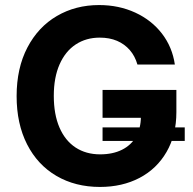

<svg xmlns="http://www.w3.org/2000/svg" viewBox="-20 -737 772 767"><path d="M718 -174H389.7V-228H718ZM378.6 -586.7Q324 -586.7 282.6 -559.5Q241.2 -532.3 218 -479.9Q194.9 -427.5 194.9 -354.1Q194.9 -280.1 217.5 -227.7Q240.1 -175.3 281.8 -147.8Q323.6 -120.4 380 -120.4Q430.6 -120.4 467.4 -138.8Q504.2 -157.2 523.5 -191.2Q542.8 -225.3 542.8 -270.6L573 -266.3H389.7V-377.7H684.6V-288.8Q684.6 -197.9 645.5 -130.3Q606.5 -62.6 537.5 -26.4Q468.4 9.8 379.5 9.8Q280.8 9.8 205.3 -34.4Q129.9 -78.5 88.1 -160.6Q46.4 -242.6 46.4 -353Q46.4 -465 89.5 -547.3Q132.6 -629.6 207.4 -673.2Q282.1 -716.8 375.8 -716.8Q455 -716.8 520.4 -686.6Q585.8 -656.4 627.2 -602.5Q668.5 -548.6 678.5 -479.1H529Q519.4 -512.9 498.5 -537Q477.6 -561 447.5 -573.9Q417.3 -586.7 378.6 -586.7Z"/></svg>

Font: WEMIX Pretendard Variable
Style: Regular
Weight: 400
Designer: Base glyphs from Inter by Rasmus Andersson; Hangeul glyphs from Noto Sans CJK(Source Han Sans) by Jang Soo-young and Kan
Foundry: Kil Hyung-jin
Version: Version 1.000;Glyphs 3.2 (3208)